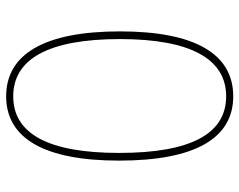

<svg xmlns="http://www.w3.org/2000/svg" viewBox="-97 -670 778 624"><g transform="rotate(90 292.0 -358.0)"><path d="M293 -727C156 -727 82 -604 82 -359C82 -113 156 11 293 11C429 11 502 -112 502 -356C502 -604 429 -727 293 -727ZM293 -704C415 -704 477 -589 477 -356C477 -125 414 -12 293 -12C172 -12 107 -126 107 -359C107 -591 173 -704 293 -704Z"/></g></svg>

Font: Glow Sans SC Normal Thin
Style: Regular
Weight: 100
Designer: Ryoko NISHIZUKA (kana, bopomofo & ideographs); Paul D. Hunt (Latin, Greek & Cyrillic); Sandoll Communications, Soo-young
Version: Version 0.93